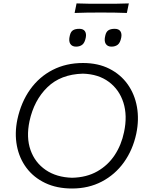

<svg xmlns="http://www.w3.org/2000/svg" viewBox="-20 -1095 858 1126"><path d="M402.5 10.5Q312.5 10.5 244.8 -22Q177 -54.5 135 -110.8Q93 -167 79 -240.2Q65 -313.5 82 -395Q104 -496.5 157.2 -570.8Q210.5 -645 289.2 -685.2Q368 -725.5 466.5 -725.5Q555 -725.5 621.2 -692Q687.5 -658.5 728.8 -600.5Q770 -542.5 783.2 -467.8Q796.5 -393 779 -310Q758.5 -215.5 706.8 -143.2Q655 -71 577.2 -30.2Q499.5 10.5 402.5 10.5ZM403 -52.5Q488 -54.5 550.5 -90Q613 -125.5 652.5 -185.2Q692 -245 707.5 -320.5Q728 -416.5 703.8 -493Q679.5 -569.5 618.2 -615Q557 -660.5 466 -663Q336 -659.5 257.8 -583.2Q179.5 -507 153 -384.5Q133 -289 159 -215.2Q185 -141.5 248.2 -98.2Q311.5 -55 403 -52.5ZM633.5 -821.5Q610.5 -821.5 600 -838.2Q589.5 -855 597.5 -886.5Q602.5 -909 616 -917.5Q629.5 -926 652.5 -926Q676 -926 685.8 -912Q695.5 -898 691 -874.5Q685 -844 670.5 -832.8Q656 -821.5 633.5 -821.5ZM426 -821.5Q402.5 -821.5 392 -838.2Q381.5 -855 389.5 -886.5Q394.5 -909 408 -917.5Q421.5 -926 445 -926Q468.5 -926 478 -912Q487.5 -898 483 -874.5Q477 -844 462.5 -832.8Q448 -821.5 426 -821.5ZM417.5 -1019 429 -1075Q463.5 -1073.5 501.8 -1073.2Q540 -1073 582 -1073Q623.5 -1073 662 -1073.2Q700.5 -1073.5 735.5 -1075L724 -1019Q689.5 -1020.5 651 -1021Q612.5 -1021.5 571 -1021.5Q529 -1021.5 490.5 -1021Q452 -1020.5 417.5 -1019Z"/></svg>

Font: Commissioner Flair Light
Style: Italic
Weight: 300
Italic angle: -12°
Designer: Kostas Bartsokas
Foundry: Kostas Bartsokas
Version: Version 1.000; ttfautohint (v1.8.3)